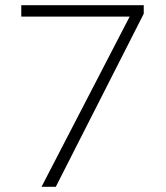

<svg xmlns="http://www.w3.org/2000/svg" viewBox="-20 -720 640 740"><path d="M140 0 487 -670 496 -656H62V-700H534V-667L195 0Z"/></svg>

Font: SUSE Thin ExtraLight
Style: Regular
Weight: 250
Version: Version 1.000